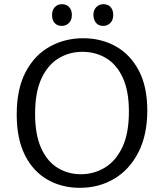

<svg xmlns="http://www.w3.org/2000/svg" viewBox="-20 -890 785 919"><path d="M362 9Q276 9 207.5 -30Q139 -69 99.5 -147Q60 -225 60 -342Q60 -464 102.5 -545Q145 -626 217.5 -666.5Q290 -707 378 -707Q464 -707 533.5 -668.5Q603 -630 644 -553Q685 -476 685 -361Q685 -244 642.5 -161Q600 -78 527 -34.5Q454 9 362 9ZM367 -56Q429 -56 481.5 -87.5Q534 -119 565.5 -185Q597 -251 597 -356Q597 -455 567.5 -518.5Q538 -582 487.5 -612Q437 -642 374 -642Q313 -642 261.5 -611.5Q210 -581 179 -515.5Q148 -450 148 -345Q148 -245 177 -181Q206 -117 256 -86.5Q306 -56 367 -56ZM475 -766Q452 -766 440 -780Q428 -794 427 -818Q427 -842 441 -856Q455 -870 475 -870Q497 -870 509.5 -856Q522 -842 522 -818Q522 -794 508 -780Q494 -766 475 -766ZM276 -766Q254 -766 241.5 -780Q229 -794 229 -818Q229 -842 242.5 -856Q256 -870 276 -870Q298 -870 311 -856Q324 -842 324 -818Q324 -794 310 -780Q296 -766 276 -766Z"/></svg>

Font: Bitter
Style: Regular
Weight: 400
Designer: Sol Matas, and Bitter project Authors
Foundry: Sol Matas
Version: Version 2.001